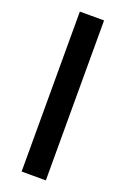

<svg xmlns="http://www.w3.org/2000/svg" viewBox="-146 -798 554 846"><g transform="rotate(20 131.0 -375.0)"><path d="M187.7 0H74.1V-750H187.7Z"/></g></svg>

Font: Spartan MB SemBd
Style: Regular
Weight: 600
Designer: Matt Bailey, Mirko Velimirovic
Foundry: Matt Bailey
Version: Version 1.005